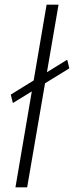

<svg xmlns="http://www.w3.org/2000/svg" viewBox="-20 -800 316 820"><path d="M35 -360 276 -508 267 -545 26 -396ZM179 -780 46 0H96L230 -780Z"/></svg>

Font: Jost Light
Style: Italic
Weight: 300
Italic angle: -5°
Version: Version 3.710